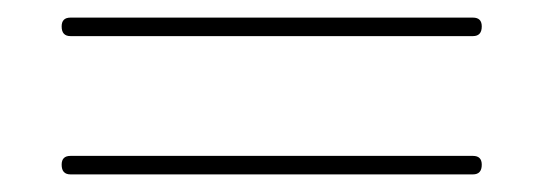

<svg xmlns="http://www.w3.org/2000/svg" viewBox="-20 -348 617 218"><path d="M60 -307Q50 -307 50 -318Q50 -328 60 -328H517Q527 -328 527 -318Q527 -307 517 -307ZM60 -150Q50 -150 50 -161Q50 -171 60 -171H517Q527 -171 527 -161Q527 -150 517 -150Z"/></svg>

Font: Zen Loop
Style: Regular
Weight: 400
Designer: Yoshimichi Ohira
Foundry: A-1 Corp ZenFonts
Version: Version 1.000; ttfautohint (v1.8.3)